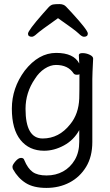

<svg xmlns="http://www.w3.org/2000/svg" viewBox="-20 -745 540 940"><path d="M44 84Q41 79 41 71Q41 62 55.5 45Q70 28 83 28Q96 28 99 39Q116 80 140 97Q164 114 208 114Q253 114 288.5 94.5Q324 75 346 38Q368 1 368 -51V-108Q341 -59 293 -33Q245 -7 196 -7Q123 -7 80.5 -59.5Q38 -112 38 -213Q38 -314 101 -399Q169 -486 255 -486Q341 -486 368 -434L366 -475Q366 -485 384 -485Q402 -485 419 -477Q436 -469 436 -458Q432 -381 432 -358V-50Q432 22 401.5 72Q371 122 320.5 148.5Q270 175 207 175Q144 175 106 151Q68 127 44 84ZM391 -565Q381 -565 365 -581Q349 -597 264 -656Q176 -594 160.5 -579.5Q145 -565 136 -565Q117 -565 117 -580Q117 -595 189 -677Q207 -698 218 -709.5Q229 -721 239.5 -723Q250 -725 271 -725Q292 -725 303.5 -712.5Q315 -700 333 -681Q410 -597 410 -581Q410 -565 391 -565ZM189 -67Q269 -67 324 -137Q365 -187 368 -263Q369 -290 369 -382Q367 -379 356 -379Q345 -379 340 -386Q313 -427 254 -427Q227 -427 199 -409Q171 -391 151 -359Q105 -292 105 -212Q105 -67 189 -67Z"/></svg>

Font: Moon Stars Kai T HW
Style: Regular
Weight: 400
Designer: GuiWonder
Version: Version 1.101